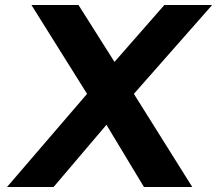

<svg xmlns="http://www.w3.org/2000/svg" viewBox="-20 -733 863 763"><path d="M724 10H744L512 -360L823 -713H633L435 -487L292 -713H105L326 -360L8 10H193L403 -237L552 10Z"/></svg>

Font: Bluebird
Style: SfBdObl
Weight: 700
Designer: Jasper
Foundry: Cannot Into Space Fonts
Version: Version 0.98